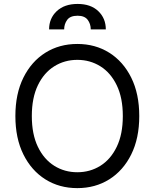

<svg xmlns="http://www.w3.org/2000/svg" viewBox="-20 -965 801 995"><path d="M701.7 -363.6Q701.7 -248.6 660.2 -164.8Q618.6 -81 546.2 -35.5Q473.7 9.9 380.7 9.9Q287.6 9.9 215.2 -35.5Q142.8 -81 101.2 -164.8Q59.7 -248.6 59.7 -363.6Q59.7 -478.7 101.2 -562.5Q142.8 -646.3 215.2 -691.8Q287.6 -737.2 380.7 -737.2Q473.7 -737.2 546.2 -691.8Q618.6 -646.3 660.2 -562.5Q701.7 -478.7 701.7 -363.6ZM616.5 -363.6Q616.5 -458.1 585 -523.1Q553.6 -588.1 500.2 -621.4Q446.7 -654.8 380.7 -654.8Q314.6 -654.8 261.2 -621.4Q207.7 -588.1 176.3 -523.1Q144.9 -458.1 144.9 -363.6Q144.9 -269.2 176.3 -204.2Q207.7 -139.2 261.2 -105.8Q314.6 -72.4 380.7 -72.4Q446.7 -72.4 500.2 -105.8Q553.6 -139.2 585 -204.2Q616.5 -269.2 616.5 -363.6ZM234.4 -812.5Q234.4 -870 274.1 -907.3Q313.9 -944.6 382.1 -944.6Q450.3 -944.6 489.3 -907.3Q528.4 -870 528.4 -812.5H450.3Q450.3 -841.3 434.3 -862.4Q418.3 -883.5 382.1 -883.5Q343.8 -883.5 328.1 -861.9Q312.5 -840.2 312.5 -812.5Z"/></svg>

Font: Inter UI
Style: Regular
Weight: 400
Designer: Rasmus Andersson
Foundry: rsms
Version: 3.2;8d6f07862